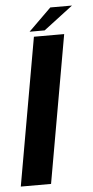

<svg xmlns="http://www.w3.org/2000/svg" viewBox="-55 -736 371 768"><g transform="rotate(-5 130.5 -352.0)"><path d="M-3 0H118.5L223 -592.5H101.5ZM86 -614H146.5L264 -703.5H177Z"/></g></svg>

Font: Anybody UltraCondensed Thin Medium
Style: Italic
Weight: 500
Italic angle: -10°
Version: Version 1.111